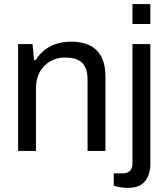

<svg xmlns="http://www.w3.org/2000/svg" viewBox="-20 -743 826 945"><path d="M69 0V-526H140L148 -447H155Q176 -479 202.5 -499Q229 -519 261.5 -528.5Q294 -538 331 -538Q381 -538 418.5 -521Q456 -504 477.5 -466Q499 -428 499 -363V0H411V-351Q411 -384 402.5 -405Q394 -426 379.5 -438Q365 -450 344.5 -455Q324 -460 299 -460Q262 -460 229 -442Q196 -424 176.5 -390Q157 -356 157 -309V0ZM632 -625V-723H720V-625ZM609 182Q598 182 585 180.5Q572 179 560 176.5Q548 174 540 171V110H585Q608 110 620 97.5Q632 85 632 62V-526H720V64Q720 94 710 121Q700 148 676 165Q652 182 609 182Z"/></svg>

Font: Archivo SemiBold
Style: Regular
Weight: 400
Version: Version 2.001